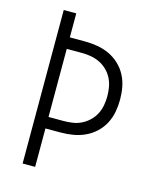

<svg xmlns="http://www.w3.org/2000/svg" viewBox="-111 -812 722 888"><g transform="rotate(15 250.0 -367.5)"><path d="M83 0V-735H143V-620H216Q246 -620 275.5 -615Q305 -610 332 -597.5Q359 -585 381 -564.5Q403 -544 417 -517.5Q431 -491 436.5 -461.5Q442 -432 442 -402Q442 -372 436.5 -342.5Q431 -313 417 -286.5Q403 -260 381 -239.5Q359 -219 332 -206.5Q305 -194 275.5 -189Q246 -184 216 -184H143V0ZM143 -239H216Q238 -239 260 -242.5Q282 -246 301.5 -256Q321 -266 337 -281.5Q353 -297 363 -316.5Q373 -336 377 -358Q381 -380 381 -402Q381 -424 377 -446Q373 -468 363 -487.5Q353 -507 337 -522.5Q321 -538 301.5 -547.5Q282 -557 260 -561Q238 -565 216 -565H143Z"/></g></svg>

Font: Iosevka Light
Style: Regular
Weight: 300
Monospace: yes
Designer: Belleve Invis
Foundry: Belleve Invis
Version: Version 32.5.0; ttfautohint (v1.8.4)